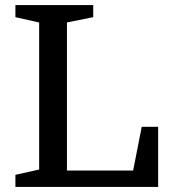

<svg xmlns="http://www.w3.org/2000/svg" viewBox="-20 -740 674 760"><path d="M245 -651V-65H507L541 -238H606V0H41V-48L135 -69V-651L41 -672V-720H349V-672Z"/></svg>

Font: Domine Medium
Style: Regular
Weight: 500
Designer: Pablo Impallari, Rodrigo Fuenzalida, Brenda Gallo
Foundry: Pablo Impallari, Rodrigo Fuenzalida, Brenda Gallo
Version: Version 2.000